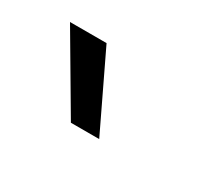

<svg xmlns="http://www.w3.org/2000/svg" viewBox="-45 -831 373 323"><g transform="rotate(30 141.5 -670.0)"><path d="M106 -597 20 -743H91L161 -597Z"/></g></svg>

Font: Bricolage Grotesque 96pt ExtraBold ExtraLight
Style: Regular
Weight: 250
Version: Version 1.001;gftools[0.9.33.dev8+g029e19f]